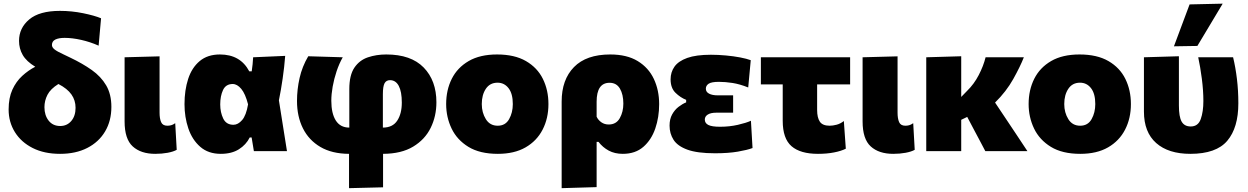

<svg xmlns="http://www.w3.org/2000/svg" viewBox="-20 -806 6656 1024"><path d="M300.5 14.5Q216 14.5 154.5 -16.5Q93 -47.5 59.5 -101.2Q26 -155 26 -222Q26 -284 46 -327.8Q66 -371.5 98.5 -401.2Q131 -431 168 -450Q121 -478.5 101.2 -512.8Q81.5 -547 81.5 -588Q81.5 -656.5 135.8 -702.2Q190 -748 300 -748Q362.5 -748 423.5 -735.5Q484.5 -723 519 -708.5L506 -562.5Q461 -582.5 413.2 -593.2Q365.5 -604 324.5 -604Q293 -604 275 -595Q257 -586 257 -566Q257 -553.5 270.8 -542.5Q284.5 -531.5 318.5 -516L356 -498Q420 -467.5 469.2 -432.8Q518.5 -398 546.2 -350.8Q574 -303.5 574 -236Q574 -161.5 540.5 -105Q507 -48.5 445.5 -17Q384 14.5 300.5 14.5ZM217 -234.5Q217 -191 239.5 -162.5Q262 -134 301 -134Q337.5 -134 360.2 -160.8Q383 -187.5 383 -231Q383 -271 361 -302.2Q339 -333.5 291.5 -358Q249.5 -332 233.2 -300.5Q217 -269 217 -234.5Z M808 14.5Q731.5 14.5 688 -25Q644.5 -64.5 644.5 -158.5V-500.5L831 -505.5V-205Q831 -174 839.2 -154.8Q847.5 -135.5 872.5 -135.5Q882.5 -135.5 892.5 -138Q902.5 -140.5 914.5 -149L922.5 -7Q905 3 874.2 8.8Q843.5 14.5 808 14.5Z M1157.5 14.5Q1091 14.5 1048 -23Q1005 -60.5 984.5 -121Q964 -181.5 964 -250.5Q964 -325 983.5 -385Q1003 -445 1045 -480.2Q1087 -515.5 1153 -515.5Q1262 -515.5 1309.5 -425.5H1322.5Q1325.5 -444.5 1327.2 -463Q1329 -481.5 1330 -500.5L1501 -508Q1496.5 -449 1487.5 -387Q1478.5 -325 1467.5 -271Q1478.5 -203 1489 -135.5Q1499.5 -68 1510.5 0H1334Q1331 -18 1328 -36.5Q1325 -55 1322 -73H1312Q1292.5 -34 1254 -9.8Q1215.5 14.5 1157.5 14.5ZM1225 -140.5Q1249.5 -140.5 1271.2 -165.5Q1293 -190.5 1303 -249.5Q1288.5 -306 1266.8 -332Q1245 -358 1221 -358Q1184.5 -358 1169.5 -326Q1154.5 -294 1154.5 -249Q1154.5 -207 1170.5 -173.8Q1186.5 -140.5 1225 -140.5Z M1841.5 197.5V14.5Q1750.5 14 1688.8 -22.2Q1627 -58.5 1595.5 -121.8Q1564 -185 1564 -267.5Q1564 -329 1577.8 -390Q1591.5 -451 1624 -506L1808 -500.5Q1789 -467 1775.2 -426Q1761.5 -385 1754.2 -344Q1747 -303 1747 -269Q1747 -201 1771 -163.2Q1795 -125.5 1843 -125.5V-331Q1843 -405 1870 -445Q1897 -485 1942 -500.2Q1987 -515.5 2040 -515.5Q2172 -515.5 2239.8 -445.8Q2307.5 -376 2307.5 -260.5Q2307.5 -186.5 2277 -124.2Q2246.5 -62 2183.5 -24Q2120.5 14 2023 14.5V193ZM2022 -304V-125.5Q2074 -125.5 2098.5 -162.5Q2123 -199.5 2123 -259Q2123 -317 2106.8 -347.8Q2090.5 -378.5 2060 -378.5Q2040 -378.5 2031 -362Q2022 -345.5 2022 -304Z M2635 14.5Q2539 14.5 2478.2 -22.8Q2417.5 -60 2388.5 -120.5Q2359.5 -181 2359.5 -251Q2359.5 -326 2389.5 -385.8Q2419.5 -445.5 2479.8 -480.5Q2540 -515.5 2631 -515.5Q2724.5 -515.5 2785.2 -480.2Q2846 -445 2875.5 -385Q2905 -325 2905 -251Q2905 -175 2874 -114.8Q2843 -54.5 2783 -20Q2723 14.5 2635 14.5ZM2634.5 -135.5Q2675.5 -135.5 2695.2 -170.5Q2715 -205.5 2715 -251Q2715 -306.5 2692.2 -335.8Q2669.5 -365 2633.5 -365Q2593 -365 2571.2 -332.5Q2549.5 -300 2549.5 -251Q2549.5 -205.5 2571.2 -170.5Q2593 -135.5 2634.5 -135.5Z M2975.5 197.5V-264.5Q2975.5 -381 3041.2 -448.2Q3107 -515.5 3234.5 -515.5Q3323.5 -515.5 3381.2 -480.2Q3439 -445 3467.2 -385Q3495.5 -325 3495.5 -250.5Q3495.5 -181 3474.8 -120.5Q3454 -60 3411.2 -22.8Q3368.5 14.5 3301.5 14.5Q3258.5 14.5 3226.5 -2.8Q3194.5 -20 3172 -49.5H3162V192ZM3226.5 -142Q3266.5 -142 3285.5 -175.8Q3304.5 -209.5 3304.5 -253.5Q3304.5 -302.5 3286.2 -333.5Q3268 -364.5 3231 -364.5Q3162 -364.5 3162 -263.5V-183.5Q3170.5 -165.5 3187.2 -153.8Q3204 -142 3226.5 -142Z M3793.5 11.5Q3699 11.5 3646.2 -7.8Q3593.5 -27 3572.2 -60.5Q3551 -94 3551 -136Q3551 -171 3564.8 -195.8Q3578.5 -220.5 3599 -236.2Q3619.5 -252 3639.5 -260V-273.5Q3609 -285.5 3582.8 -311Q3556.5 -336.5 3556.5 -383Q3556.5 -421 3577.2 -450.5Q3598 -480 3645.2 -497Q3692.5 -514 3771.5 -514Q3810 -514 3851 -510.2Q3892 -506.5 3927.2 -499.8Q3962.5 -493 3984 -485L3970.5 -339.5Q3925.5 -357.5 3887 -363.5Q3848.5 -369.5 3814 -369.5Q3774.5 -369.5 3759.5 -359.5Q3744.5 -349.5 3744.5 -333Q3744.5 -315.5 3761.8 -306.5Q3779 -297.5 3808 -297.5H3890V-205H3800Q3770.5 -205 3754.8 -195Q3739 -185 3739 -168.5Q3739 -149 3757.8 -139.5Q3776.5 -130 3820.5 -130Q3870.5 -130 3915.2 -140.2Q3960 -150.5 3985 -162L3993.5 -16.5Q3966 -6 3914.8 2.8Q3863.5 11.5 3793.5 11.5Z M4342.5 14.5Q4248.5 14.5 4201.5 -26.2Q4154.5 -67 4154.5 -161.5V-356H4038V-500.5H4514V-356H4338V-219.5Q4338 -178.5 4352.5 -157Q4367 -135.5 4405 -135.5Q4421.5 -135.5 4441.8 -140.8Q4462 -146 4480.5 -160.5L4491 -13Q4466.5 -0.5 4428 7Q4389.5 14.5 4342.5 14.5Z M4744 14.5Q4667.5 14.5 4624 -25Q4580.5 -64.5 4580.5 -158.5V-500.5L4767 -505.5V-205Q4767 -174 4775.2 -154.8Q4783.5 -135.5 4808.5 -135.5Q4818.5 -135.5 4828.5 -138Q4838.5 -140.5 4850.5 -149L4858.5 -7Q4841 3 4810.2 8.8Q4779.5 14.5 4744 14.5Z M4920 0V-500.5L5106.5 -506V-289L5138 -321.5Q5175 -357.5 5200 -405.8Q5225 -454 5236.5 -500.5H5440.5Q5421.5 -451.5 5384.2 -384.8Q5347 -318 5287 -259L5341.5 -177.5Q5368.5 -137 5399.2 -91Q5430 -45 5459.5 0H5235Q5220 -28.5 5205.8 -55.5Q5191.5 -82.5 5176.5 -110.5L5138.5 -182.5L5106.5 -167V0Z M5741.5 14.5Q5645.5 14.5 5584.8 -22.8Q5524 -60 5495 -120.5Q5466 -181 5466 -251Q5466 -326 5496 -385.8Q5526 -445.5 5586.2 -480.5Q5646.5 -515.5 5737.5 -515.5Q5831 -515.5 5891.8 -480.2Q5952.5 -445 5982 -385Q6011.5 -325 6011.5 -251Q6011.5 -175 5980.5 -114.8Q5949.5 -54.5 5889.5 -20Q5829.5 14.5 5741.5 14.5ZM5741 -135.5Q5782 -135.5 5801.8 -170.5Q5821.5 -205.5 5821.5 -251Q5821.5 -306.5 5798.8 -335.8Q5776 -365 5740 -365Q5699.5 -365 5677.8 -332.5Q5656 -300 5656 -251Q5656 -205.5 5677.8 -170.5Q5699.5 -135.5 5741 -135.5Z M6328.5 14.5Q6211.5 14.5 6146.2 -43.2Q6081 -101 6081 -211V-500.5L6267.5 -506V-243Q6267.5 -183 6282.2 -157.2Q6297 -131.5 6330.5 -131.5Q6370 -131.5 6384 -171Q6398 -210.5 6398 -267.5Q6398 -323 6389.8 -386.5Q6381.5 -450 6370.5 -500.5H6556.5Q6569.5 -447 6577 -384.8Q6584.5 -322.5 6584.5 -255Q6584.5 -125 6525.5 -55.2Q6466.5 14.5 6328.5 14.5ZM6241 -559Q6262 -615 6282.8 -671Q6303.5 -727 6324.5 -782.5L6501 -786.5Q6466 -728 6432.2 -671.5Q6398.5 -615 6366 -561Z"/></svg>

Font: Commissioner ExtraBold
Style: Regular
Weight: 800
Designer: Kostas Bartsokas
Foundry: Kostas Bartsokas
Version: Version 1.000; ttfautohint (v1.8.3)